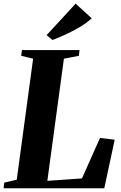

<svg xmlns="http://www.w3.org/2000/svg" viewBox="-32 -1012 652 1032"><path d="M-12.5 0 -9 -30.5 58 -46 146 -696.5 82 -712 86 -743H395.5L392 -712L311.5 -696.5L222.5 -40L408.5 -53L505.5 -270.5L584.5 -261L528.5 0ZM250 -797 218.5 -823 374.5 -992.5 461 -913.5Q431 -886.5 394.2 -865Q357.5 -843.5 320.2 -826.5Q283 -809.5 250 -797Z"/></svg>

Font: Merriweather 96pt ExtraBold
Style: Italic
Weight: 800
Italic angle: -7.8°
Version: Version 2.101